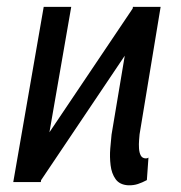

<svg xmlns="http://www.w3.org/2000/svg" viewBox="-20 -549 545 579"><path d="M464.4 -528.3H380.9L316.4 -143.1Q314.5 -126 312.5 -100.8Q310.5 -75.7 313.5 -50.8Q316.4 -25.9 328.6 -8.8Q340.8 8.3 366.7 9.8Q382.3 10.3 395.8 5.9Q409.2 1.5 422.9 -5.9L427.7 -73.7Q426.3 -72.8 424.3 -72Q422.4 -71.3 420.4 -71.3Q409.2 -71.3 404.5 -80.1Q399.9 -88.9 399.2 -101.6Q398.4 -114.3 399.4 -126.2Q400.4 -138.2 400.9 -144ZM427.7 -487.3 383.8 -528.8 55.7 -41 100.1 0ZM111.8 -528.3 20 0H103L194.8 -528.3Z"/></svg>

Font: Roboto Condensed
Style: Italic
Weight: 400
Italic angle: -12°
Designer: Christian Robertson
Foundry: Google
Version: Version 3.0